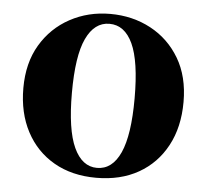

<svg xmlns="http://www.w3.org/2000/svg" viewBox="-46 -611 728 677"><g transform="rotate(5 318.5 -273.0)"><path d="M318 17Q232 17 168.5 -19.5Q105 -56 70 -122Q35 -188 35 -276Q35 -365 73 -429Q111 -493 175.5 -528Q240 -563 318 -563Q397 -563 461.5 -528.5Q526 -494 564 -430Q602 -366 602 -276Q602 -187 566.5 -121Q531 -55 467.5 -19Q404 17 318 17ZM318 -18Q372 -18 400.5 -81Q429 -144 429 -274Q429 -405 400.5 -466.5Q372 -528 318 -528Q265 -528 236 -466.5Q207 -405 207 -274Q207 -144 236 -81Q265 -18 318 -18Z"/></g></svg>

Font: Noto Serif SC ExtraLight Black
Style: Regular
Weight: 900
Version: Version 2.002-H1;hotconv 1.1.0;makeotfexe 2.6.0